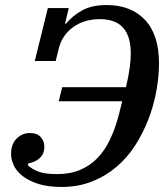

<svg xmlns="http://www.w3.org/2000/svg" viewBox="-20 -730 663 762"><path d="M224 12Q169 12 131 -0.5Q93 -13 69 -32Q45 -51 34.5 -74Q24 -97 24 -119Q24 -159 46.5 -180.5Q69 -202 98 -202Q128 -202 142 -185.5Q156 -169 156 -148Q156 -119 137.5 -102.5Q119 -86 93 -82L90 -75Q106 -59 132.5 -49Q159 -39 207 -39Q258 -39 297.5 -55.5Q337 -72 366.5 -102.5Q396 -133 416.5 -176Q437 -219 451 -272L465 -328H213L227 -384H480Q491 -432 495 -462Q499 -492 499 -518Q499 -654 377 -654Q314 -654 270.5 -622.5Q227 -591 214 -540L201 -488H118L170 -698H253L238 -636H242Q268 -668 306.5 -689Q345 -710 403 -710Q500 -710 555.5 -651Q611 -592 611 -479Q611 -426 600.5 -368.5Q590 -311 569 -256.5Q548 -202 516.5 -153Q485 -104 442 -67.5Q399 -31 344.5 -9.5Q290 12 224 12Z"/></svg>

Font: IBM Plex Serif Medm
Style: Italic
Weight: 500
Italic angle: -14°
Designer: Mike Abbink, Paul van der Laan, Pieter van Rosmalen
Foundry: Bold Monday
Version: Version 3.001